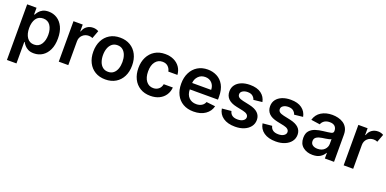

<svg xmlns="http://www.w3.org/2000/svg" viewBox="-8 -1390 4896 2433"><g transform="rotate(20 2440.0 -174.0)"><path d="M66.1 204.5V-545.5H192.5V-455.3H199.9Q209.9 -475.1 227.8 -497.7Q245.7 -520.2 276.8 -536.4Q307.9 -552.6 355.8 -552.6Q419 -552.6 470 -520.2Q521 -487.9 551 -425.4Q581 -362.9 581 -272Q581 -182.2 551.5 -119.3Q522 -56.5 471.2 -23.4Q420.5 9.6 356.2 9.6Q309.3 9.6 278.4 -6Q247.5 -21.7 228.9 -43.9Q210.2 -66.1 199.9 -85.9H194.6V204.5ZM192.1 -272.7Q192.1 -193.5 225.5 -144.7Q258.9 -95.9 320.3 -95.9Q383.9 -95.9 416.9 -146Q449.9 -196 449.9 -272.7Q449.9 -349.1 417.3 -398.1Q384.6 -447.1 320.3 -447.1Q258.2 -447.1 225.1 -399.7Q192.1 -352.3 192.1 -272.7Z M690.7 0V-545.5H815.3V-454.5H821Q835.9 -502.1 872.2 -527.7Q908.4 -553.3 955.6 -553.3Q977.6 -553.3 996.1 -547.9Q1014.6 -542.6 1028.8 -533.4L989 -426.8Q978.7 -431.8 966.3 -435Q953.8 -438.2 938.2 -438.2Q887.8 -438.2 853.5 -405.4Q819.2 -372.5 819.2 -320.7V0Z M1319.6 10.7Q1239.7 10.7 1181.1 -24.5Q1122.5 -59.7 1090.4 -123Q1058.2 -186.4 1058.2 -270.6Q1058.2 -355.1 1090.4 -418.5Q1122.5 -481.9 1181.1 -517.2Q1239.7 -552.6 1319.6 -552.6Q1399.5 -552.6 1458.3 -517.2Q1517 -481.9 1549 -418.5Q1581 -355.1 1581 -270.6Q1581 -186.4 1549 -123Q1517 -59.7 1458.3 -24.5Q1399.5 10.7 1319.6 10.7ZM1320.3 -92.3Q1364 -92.3 1392.9 -116.1Q1421.9 -139.9 1436.3 -180.6Q1450.6 -221.2 1450.6 -271Q1450.6 -321 1436.3 -361.7Q1421.9 -402.3 1392.9 -426.5Q1364 -450.6 1320.3 -450.6Q1276.3 -450.6 1247 -426.5Q1217.7 -402.3 1203.1 -361.7Q1188.6 -321 1188.6 -271Q1188.6 -221.2 1203.1 -180.6Q1217.7 -139.9 1247 -116.1Q1276.3 -92.3 1320.3 -92.3Z M1927.6 10.7Q1846.2 10.7 1787.6 -25.2Q1729 -61.1 1697.6 -124.6Q1666.2 -188.2 1666.2 -270.6Q1666.2 -354 1698.2 -417.4Q1730.1 -480.8 1788.5 -516.7Q1846.9 -552.6 1926.8 -552.6Q1993.6 -552.6 2044.7 -528.2Q2095.9 -503.9 2126.4 -459.9Q2157 -415.8 2161.2 -356.5H2038.4Q2030.9 -396 2003 -422.4Q1975.1 -448.9 1928.6 -448.9Q1869.3 -448.9 1832.9 -402.2Q1796.5 -355.5 1796.5 -272.7Q1796.5 -189.3 1832.6 -141.7Q1868.6 -94.1 1928.6 -94.1Q1970.9 -94.1 2000.5 -118.3Q2030.2 -142.4 2038.4 -186.4H2161.2Q2156.6 -128.6 2127.1 -84.2Q2097.7 -39.8 2046.9 -14.6Q1996.1 10.7 1927.6 10.7Z M2508.5 10.7Q2426.5 10.7 2367 -23.8Q2307.5 -58.2 2275.6 -121.1Q2243.6 -183.9 2243.6 -269.5Q2243.6 -353.7 2275.6 -417.4Q2307.5 -481.2 2365.6 -516.9Q2423.7 -552.6 2501.8 -552.6Q2568.9 -552.6 2625.7 -523.6Q2682.5 -494.7 2716.8 -433.8Q2751.1 -372.9 2751.1 -277V-237.6H2371.1Q2372.2 -167.6 2410 -128.6Q2447.8 -89.5 2510.3 -89.5Q2551.8 -89.5 2582.2 -107.4Q2612.6 -125.4 2625.7 -159.8L2745.7 -146.3Q2728.7 -75.3 2666.4 -32.3Q2604 10.7 2508.5 10.7ZM2371.4 -324.2H2627.8Q2627.5 -380 2593.2 -416.2Q2558.9 -452.4 2503.6 -452.4Q2446 -452.4 2410.2 -414.4Q2374.3 -376.4 2371.4 -324.2Z M3290.8 -401.3 3173.7 -388.5Q3166.2 -415.5 3141.9 -436.1Q3117.5 -456.7 3073.2 -456.7Q3033 -456.7 3005.9 -439.3Q2978.7 -421.9 2979 -394.2Q2978.7 -370.4 2996.6 -355.3Q3014.6 -340.2 3056.1 -331L3149.1 -311.1Q3302.2 -277.7 3302.6 -163.4Q3302.6 -111.9 3272.7 -72.6Q3242.9 -33.4 3190.3 -11.4Q3137.8 10.7 3069.6 10.7Q2969.1 10.7 2908.4 -31.6Q2847.7 -73.9 2835.6 -148.8L2960.9 -160.9Q2977.6 -86.3 3069.2 -86.3Q3115.1 -86.3 3142.9 -104.9Q3170.8 -123.6 3170.8 -151.6Q3170.8 -197.4 3097.3 -213.8L3004.3 -233.3Q2925.8 -249.6 2888.1 -288.5Q2850.5 -327.4 2850.9 -387.1Q2850.9 -437.5 2878.6 -474.6Q2906.2 -511.7 2956 -532.1Q3005.7 -552.6 3071.4 -552.6Q3167.3 -552.6 3222.5 -511.5Q3277.7 -470.5 3290.8 -401.3Z M3839.8 -401.3 3722.7 -388.5Q3715.2 -415.5 3690.9 -436.1Q3666.5 -456.7 3622.2 -456.7Q3582 -456.7 3554.9 -439.3Q3527.7 -421.9 3528.1 -394.2Q3527.7 -370.4 3545.6 -355.3Q3563.6 -340.2 3605.1 -331L3698.2 -311.1Q3851.2 -277.7 3851.6 -163.4Q3851.6 -111.9 3821.7 -72.6Q3791.9 -33.4 3739.3 -11.4Q3686.8 10.7 3618.6 10.7Q3518.1 10.7 3457.4 -31.6Q3396.7 -73.9 3384.6 -148.8L3509.9 -160.9Q3526.6 -86.3 3618.3 -86.3Q3664.1 -86.3 3691.9 -104.9Q3719.8 -123.6 3719.8 -151.6Q3719.8 -197.4 3646.3 -213.8L3553.3 -233.3Q3474.8 -249.6 3437.1 -288.5Q3399.5 -327.4 3399.9 -387.1Q3399.9 -437.5 3427.6 -474.6Q3455.3 -511.7 3505 -532.1Q3554.7 -552.6 3620.4 -552.6Q3716.3 -552.6 3771.5 -511.5Q3826.7 -470.5 3839.8 -401.3Z M4114.7 11Q4036.6 11 3984.4 -30.9Q3932.2 -72.8 3932.2 -153.1Q3932.2 -214.5 3961.8 -248.4Q3991.5 -282.3 4038.9 -297.8Q4086.3 -313.2 4139.2 -318.9Q4211.3 -326.7 4242.7 -333.5Q4274.1 -340.2 4274.1 -367.9V-370Q4274.1 -410.2 4250.4 -432.2Q4226.6 -454.2 4181.8 -454.2Q4134.6 -454.2 4107.1 -433.6Q4079.5 -413 4070 -384.9L3949.9 -402Q3971.2 -476.6 4033.2 -514.6Q4095.2 -552.6 4181.1 -552.6Q4220.2 -552.6 4259.2 -543.3Q4298.3 -534.1 4330.8 -512.8Q4363.3 -491.5 4383 -455.3Q4402.7 -419 4402.7 -365.1V0H4279.1V-74.9H4274.9Q4257.5 -40.5 4218.2 -14.7Q4179 11 4114.7 11ZM4148.1 -83.5Q4206.3 -83.5 4240.4 -116.8Q4274.5 -150.2 4274.5 -195.7V-259.9Q4266.3 -253.2 4244.5 -248Q4222.7 -242.9 4198.2 -239.3Q4173.7 -235.8 4156.6 -233.3Q4113.6 -227.3 4084.9 -209.7Q4056.1 -192.1 4056.1 -155.2Q4056.1 -119.7 4082 -101.6Q4108 -83.5 4148.1 -83.5Z M4532.3 0V-545.5H4657V-454.5H4662.6Q4677.6 -502.1 4713.8 -527.7Q4750 -553.3 4797.2 -553.3Q4819.2 -553.3 4837.7 -547.9Q4856.2 -542.6 4870.4 -533.4L4830.6 -426.8Q4820.3 -431.8 4807.9 -435Q4795.5 -438.2 4779.8 -438.2Q4729.4 -438.2 4695.1 -405.4Q4660.9 -372.5 4660.9 -320.7V0Z"/></g></svg>

Font: Inter UI Semi Bold
Style: Regular
Weight: 600
Designer: Rasmus Andersson
Foundry: rsms
Version: 3.2;8d6f07862